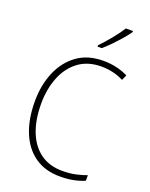

<svg xmlns="http://www.w3.org/2000/svg" viewBox="-173 -1133 893 1140"><g transform="rotate(20 273.0 -563.0)"><path d="M361 -781Q275 -781 216.5 -737Q158 -693 128.5 -618Q99 -543 99 -452Q99 -351 128 -276.5Q157 -202 213.5 -160.5Q270 -119 353 -119Q400 -119 438 -127.5Q476 -136 505 -147V-112Q476 -99 437.5 -91Q399 -83 351 -83Q257 -83 192 -128.5Q127 -174 93 -257Q59 -340 59 -452Q59 -554 93.5 -636.5Q128 -719 195 -768Q262 -817 361 -817Q446 -817 517 -782L502 -748Q467 -766 431.5 -773.5Q396 -781 361 -781ZM464 -1036Q448 -1013 424 -985.5Q400 -958 374 -931Q348 -904 324 -884H298V-893Q330 -926 364 -967.5Q398 -1009 419 -1043H464Z"/></g></svg>

Font: Noto Sans Telugu UI SemiCondensed ExtraLight
Style: Regular
Weight: 200
Width: 4
Designer: Jelle Bosma - Monotype Design Team
Foundry: Monotype Imaging Inc.
Version: Version 2.005; ttfautohint (v1.8.4.7-5d5b)